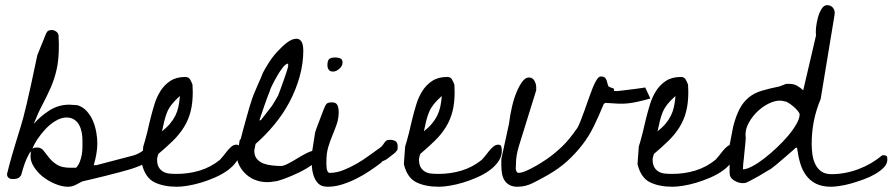

<svg xmlns="http://www.w3.org/2000/svg" viewBox="-20 -710 3398 731"><path d="M98.6 -133.8Q97.7 -133.8 96.2 -131.3Q94.7 -128.9 92.8 -127.9Q81.1 -107.4 74.2 -87.9Q67.4 -68.4 60.5 -43Q53.7 -33.2 46.4 -30.8Q39.1 -28.3 29.3 -28.3Q6.8 -28.3 6.8 -47.9Q17.6 -90.8 25.4 -117.7Q33.2 -144.5 39.1 -163.6Q44.9 -182.6 49.3 -197.3Q53.7 -211.9 58.6 -227.1Q63.5 -242.2 68.8 -262.7Q74.2 -283.2 81.5 -314Q88.9 -344.7 98.6 -389.6Q108.4 -434.6 122.1 -500L155.3 -582Q159.2 -590.8 164.6 -593.3Q169.9 -595.7 176.8 -595.7Q185.5 -595.7 193.4 -590.3Q201.2 -585 203.1 -575.2Q203.1 -573.2 203.1 -567.4Q203.1 -561.5 203.6 -555.2Q204.1 -548.8 204.1 -543.5Q204.1 -538.1 204.1 -535.2Q204.1 -483.4 195.8 -446.3Q187.5 -409.2 173.3 -377Q159.2 -344.7 142.1 -312.5Q125 -280.3 108.4 -238.3Q134.8 -268.6 168.9 -290Q203.1 -311.5 244.1 -311.5Q248 -311.5 259.3 -310.5Q270.5 -309.6 274.4 -309.6Q294.9 -303.7 310.1 -287.1Q325.2 -270.5 334 -249.5Q342.8 -228.5 346.7 -205.6Q350.6 -182.6 350.6 -164.1Q350.6 -144.5 346.7 -122.6Q342.8 -100.6 336.9 -81.1H346.7L488.3 -118.2Q507.8 -124 527.8 -138.7Q547.9 -153.3 560.5 -166H562.5Q563.5 -166 564 -166.5Q564.5 -167 565.4 -167Q574.2 -167 579.6 -161.6Q585 -156.2 585 -147.5Q585 -129.9 570.8 -115.2Q556.6 -100.6 537.1 -90.3Q517.6 -80.1 497.1 -72.8Q476.6 -65.4 464.8 -62.5Q455.1 -59.6 431.2 -53.2Q407.2 -46.9 379.9 -40Q352.5 -33.2 327.6 -27.3Q302.7 -21.5 293.9 -19.5Q279.3 -11.7 266.6 -5.4Q253.9 1 238.3 1Q215.8 1 189 -10.3Q162.1 -21.5 140.1 -39.6Q118.2 -57.6 105 -82Q91.8 -106.4 98.6 -133.8ZM122.1 -148.4Q136.7 -148.4 146 -136.2Q155.3 -124 167 -109.4Q178.7 -94.7 196.8 -83Q214.8 -71.3 249 -71.3H269.5Q278.3 -80.1 283.7 -93.8Q289.1 -107.4 291.5 -121.6Q293.9 -135.7 293.9 -150.4Q293.9 -165 293.9 -177.7Q293.9 -191.4 291 -206.5Q288.1 -221.7 281.2 -234.4Q274.4 -247.1 262.2 -254.9Q250 -262.7 233.4 -262.7Q213.9 -262.7 192.9 -250.5Q171.9 -238.3 154.3 -219.7Q136.7 -201.2 123 -180.7Q109.4 -160.2 103.5 -143.6Q108.4 -147.5 112.8 -147.9Q117.2 -148.4 122.1 -148.4Z M525.4 -152.3Q527.3 -158.2 531.7 -173.3Q536.1 -188.5 540.5 -206.1Q544.9 -223.6 548.3 -239.7Q551.8 -255.9 553.7 -261.7Q559.6 -285.2 567.9 -312.5Q576.2 -339.8 590.8 -363.3Q605.5 -386.7 628.4 -401.9Q651.4 -417 685.5 -417Q698.2 -417 703.6 -407.7Q709 -398.4 712.9 -387.7Q712.9 -383.8 713.4 -373.5Q713.9 -363.3 713.9 -359.4Q713.9 -317.4 705.6 -285.2Q697.3 -252.9 680.2 -225.6Q663.1 -198.2 638.7 -174.3Q614.3 -150.4 583 -124Q582 -121.1 580.1 -114.3Q578.1 -107.4 578.1 -104.5V-102.5Q578.1 -85 584 -74.2Q589.8 -63.5 600.1 -57.1Q610.4 -50.8 623.5 -49.3Q636.7 -47.9 652.3 -47.9Q698.2 -47.9 740.2 -60.5Q782.2 -73.2 817.4 -101.6Q822.3 -106.4 829.6 -115.7Q836.9 -125 844.7 -134.8Q852.5 -144.5 861.3 -151.9Q870.1 -159.2 879.9 -159.2Q889.6 -159.2 891.6 -151.4Q893.6 -143.6 893.6 -135.7Q893.6 -114.3 880.4 -95.2Q867.2 -76.2 846.2 -61Q825.2 -45.9 798.3 -34.2Q771.5 -22.5 745.1 -14.6Q718.8 -6.8 694.8 -2.9Q670.9 1 654.3 1Q602.5 1 567.9 -16.1Q533.2 -33.2 520.5 -85ZM665 -344.7Q645.5 -327.1 634.3 -313Q623 -298.8 616.7 -283.7Q610.4 -268.6 606 -251Q601.6 -233.4 596.7 -210Q615.2 -224.6 627.4 -239.3Q639.6 -253.9 647.5 -269.5Q655.3 -285.2 659.2 -303.2Q663.1 -321.3 665 -344.7Z M892.6 -176.8Q892.6 -176.8 894 -178.2Q895.5 -179.7 896.5 -180.7Q898.4 -189.5 904.3 -210.9Q910.2 -232.4 917 -257.3Q923.8 -282.2 930.2 -303.7Q936.5 -325.2 939.5 -333Q940.4 -336.9 945.8 -350.1Q951.2 -363.3 958 -378.9Q964.8 -394.5 971.7 -410.2Q978.5 -425.8 981.4 -433.6Q988.3 -447.3 1002.4 -469.7Q1016.6 -492.2 1034.7 -512.2Q1052.7 -532.2 1072.3 -547.4Q1091.8 -562.5 1108.4 -562.5Q1117.2 -562.5 1122.6 -557.6Q1127.9 -552.7 1130.4 -546.4Q1132.8 -540 1133.8 -532.2Q1134.8 -524.4 1134.8 -518.6Q1134.8 -467.8 1120.6 -417.5Q1106.4 -367.2 1082 -321.3Q1057.6 -275.4 1023.9 -234.9Q990.2 -194.3 953.1 -162.1Q952.1 -159.2 950.7 -150.4Q949.2 -141.6 948.2 -137.7V-135.7Q948.2 -116.2 958.5 -104.5Q968.8 -92.8 983.4 -87.4Q998 -82 1016.1 -80.1Q1034.2 -78.1 1050.8 -78.1Q1059.6 -78.1 1076.7 -86.9Q1093.8 -95.7 1111.8 -106.9Q1129.9 -118.2 1147.5 -127Q1165 -135.7 1173.8 -135.7Q1182.6 -135.7 1187.5 -129.9Q1192.4 -124 1192.4 -115.2Q1192.4 -100.6 1169.9 -84Q1147.5 -67.4 1118.2 -53.2Q1088.9 -39.1 1062 -29.3Q1035.2 -19.5 1026.4 -19.5Q997.1 -13.7 971.7 -19Q946.3 -24.4 927.7 -37.6Q909.2 -50.8 897 -69.8Q884.8 -88.9 881.8 -109.4ZM1077.1 -467.8Q1068.4 -467.8 1057.1 -453.6Q1045.9 -439.5 1035.2 -420.9Q1024.4 -402.3 1016.1 -385.3Q1007.8 -368.2 1006.8 -362.3Q1003.9 -355.5 998 -339.8Q992.2 -324.2 986.3 -307.1Q980.5 -290 975.1 -274.4Q969.7 -258.8 967.8 -252H972.7Q972.7 -252 978.5 -259.3Q984.4 -266.6 991.7 -276.4Q999 -286.1 1007.3 -296.4Q1015.6 -306.6 1019.5 -313.5Q1023.4 -319.3 1030.3 -331.5Q1037.1 -343.8 1039.1 -346.7Q1043 -357.4 1049.8 -375.5Q1056.6 -393.6 1062.5 -411.1Q1068.4 -428.7 1072.8 -441.9Q1077.1 -455.1 1077.1 -457Z M1179.7 -205.1Q1180.7 -210 1185.5 -222.7Q1190.4 -235.4 1195.8 -250Q1201.2 -264.6 1206.1 -277.3Q1210.9 -290 1212.9 -294.9Q1218.8 -310.5 1224.1 -315.4Q1229.5 -320.3 1244.1 -320.3Q1259.8 -320.3 1264.6 -309.6Q1269.5 -298.8 1269.5 -284.2Q1269.5 -258.8 1262.2 -237.8Q1254.9 -216.8 1246.1 -195.8Q1237.3 -174.8 1230 -150.9Q1222.7 -127 1222.7 -95.7Q1222.7 -91.8 1222.7 -84.5Q1222.7 -77.1 1223.6 -69.8Q1224.6 -62.5 1227.5 -57.1Q1230.5 -51.8 1235.4 -51.8Q1260.7 -51.8 1286.6 -62Q1312.5 -72.3 1337.4 -86.4Q1362.3 -100.6 1385.3 -117.7Q1408.2 -134.8 1426.8 -147.5Q1433.6 -152.3 1437 -157.2Q1440.4 -162.1 1443.4 -166.5Q1446.3 -170.9 1450.7 -174.3Q1455.1 -177.7 1464.8 -177.7Q1477.5 -177.7 1485.8 -172.4Q1494.1 -167 1494.1 -153.3Q1494.1 -147.5 1493.7 -142.6Q1493.2 -137.7 1488.3 -133.8Q1487.3 -130.9 1481 -126Q1474.6 -121.1 1467.8 -115.7Q1460.9 -110.4 1455.1 -106Q1449.2 -101.6 1446.3 -100.6Q1445.3 -100.6 1440.9 -98.1Q1436.5 -95.7 1435.5 -95.7Q1434.6 -94.7 1433.1 -93.3Q1431.6 -91.8 1431.6 -90.8Q1411.1 -75.2 1387.2 -59.1Q1363.3 -43 1336.9 -29.8Q1310.5 -16.6 1282.7 -7.8Q1254.9 1 1227.5 1Q1204.1 1 1191.9 -11.2Q1179.7 -23.4 1173.8 -42Q1168 -60.5 1167 -81.1Q1166 -101.6 1166 -118.2ZM1226.6 -461.9Q1226.6 -479.5 1233.4 -485.4Q1240.2 -491.2 1257.8 -491.2Q1266.6 -491.2 1275.4 -487.8Q1284.2 -484.4 1284.2 -471.7Q1284.2 -459 1272 -448.2Q1259.8 -437.5 1248 -437.5Q1236.3 -437.5 1231.4 -444.8Q1226.6 -452.1 1226.6 -461.9Z M1522.5 -152.3Q1524.4 -158.2 1528.8 -173.3Q1533.2 -188.5 1537.6 -206.1Q1542 -223.6 1545.4 -239.7Q1548.8 -255.9 1550.8 -261.7Q1556.6 -285.2 1564.9 -312.5Q1573.2 -339.8 1587.9 -363.3Q1602.5 -386.7 1625.5 -401.9Q1648.4 -417 1682.6 -417Q1695.3 -417 1700.7 -407.7Q1706.1 -398.4 1710 -387.7Q1710 -383.8 1710.4 -373.5Q1710.9 -363.3 1710.9 -359.4Q1710.9 -317.4 1702.6 -285.2Q1694.3 -252.9 1677.2 -225.6Q1660.2 -198.2 1635.7 -174.3Q1611.3 -150.4 1580.1 -124Q1579.1 -121.1 1577.1 -114.3Q1575.2 -107.4 1575.2 -104.5V-102.5Q1575.2 -85 1581.1 -74.2Q1586.9 -63.5 1597.2 -57.1Q1607.4 -50.8 1620.6 -49.3Q1633.8 -47.9 1649.4 -47.9Q1695.3 -47.9 1737.3 -60.5Q1779.3 -73.2 1814.5 -101.6Q1819.3 -106.4 1826.7 -115.7Q1834 -125 1841.8 -134.8Q1849.6 -144.5 1858.4 -151.9Q1867.2 -159.2 1877 -159.2Q1886.7 -159.2 1888.7 -151.4Q1890.6 -143.6 1890.6 -135.7Q1890.6 -114.3 1877.4 -95.2Q1864.3 -76.2 1843.3 -61Q1822.3 -45.9 1795.4 -34.2Q1768.6 -22.5 1742.2 -14.6Q1715.8 -6.8 1691.9 -2.9Q1668 1 1651.4 1Q1599.6 1 1564.9 -16.1Q1530.3 -33.2 1517.6 -85ZM1662.1 -344.7Q1642.6 -327.1 1631.3 -313Q1620.1 -298.8 1613.8 -283.7Q1607.4 -268.6 1603 -251Q1598.6 -233.4 1593.8 -210Q1612.3 -224.6 1624.5 -239.3Q1636.7 -253.9 1644.5 -269.5Q1652.3 -285.2 1656.2 -303.2Q1660.2 -321.3 1662.1 -344.7Z M1888.7 -104.5 1918 -239.3Q1921.9 -271.5 1929.2 -303.2Q1936.5 -335 1946.8 -359.4Q1957 -383.8 1968.8 -399.4Q1980.5 -415 1993.2 -415Q2007.8 -415 2014.6 -402.8Q2021.5 -390.6 2021.5 -377.9V-366.2L1955.1 -152.3Q1949.2 -131.8 1946.8 -116.2Q1944.3 -100.6 1944.3 -81.1Q1944.3 -78.1 1943.8 -73.2Q1943.4 -68.4 1944.3 -63.5Q1945.3 -58.6 1947.8 -55.2Q1950.2 -51.8 1954.1 -51.8Q1963.9 -51.8 1976.1 -56.6Q1988.3 -61.5 2001 -67.9Q2013.7 -74.2 2024.4 -80.6Q2035.2 -86.9 2041 -90.8Q2063.5 -104.5 2082 -119.1Q2100.6 -133.8 2117.2 -149.4Q2133.8 -165 2148.4 -183.1Q2163.1 -201.2 2178.7 -223.6Q2183.6 -232.4 2190.4 -249.5Q2197.3 -266.6 2205.1 -288.6Q2212.9 -310.5 2220.7 -333Q2228.5 -355.5 2236.3 -375Q2244.1 -394.5 2252 -406.7Q2259.8 -418.9 2267.6 -418.9Q2277.3 -418.9 2281.7 -415.5Q2286.1 -412.1 2288.6 -406.2Q2291 -400.4 2292.5 -393.6Q2293.9 -386.7 2296.9 -380.9Q2297.9 -379.9 2301.8 -378.4Q2305.7 -377 2307.6 -376Q2317.4 -373 2317.9 -371.1Q2318.4 -369.1 2317.4 -366.7Q2316.4 -364.3 2317.4 -363.8Q2318.4 -363.3 2328.1 -363.3H2331.1Q2342.8 -364.3 2360.8 -366.7Q2378.9 -369.1 2395.5 -371.1Q2412.1 -373 2424.3 -375Q2436.5 -377 2436.5 -377L2456.1 -335Q2427.7 -327.1 2408.2 -322.8Q2388.7 -318.4 2370.6 -316.4Q2352.5 -314.5 2332.5 -315.4Q2312.5 -316.4 2284.2 -318.4L2278.3 -313.5Q2259.8 -267.6 2240.7 -229Q2221.7 -190.4 2196.3 -157.7Q2170.9 -125 2139.2 -96.2Q2107.4 -67.4 2064.5 -43Q2037.1 -27.3 2008.8 -13.2Q1980.5 1 1950.2 1Q1931.6 1 1919.4 -5.9Q1907.2 -12.7 1900.4 -23.9Q1893.6 -35.2 1891.1 -50.3Q1888.7 -65.4 1888.7 -81.1Z M2412.1 -152.3Q2414.1 -158.2 2418.5 -173.3Q2422.9 -188.5 2427.2 -206.1Q2431.6 -223.6 2435.1 -239.7Q2438.5 -255.9 2440.4 -261.7Q2446.3 -285.2 2454.6 -312.5Q2462.9 -339.8 2477.5 -363.3Q2492.2 -386.7 2515.1 -401.9Q2538.1 -417 2572.3 -417Q2585 -417 2590.3 -407.7Q2595.7 -398.4 2599.6 -387.7Q2599.6 -383.8 2600.1 -373.5Q2600.6 -363.3 2600.6 -359.4Q2600.6 -317.4 2592.3 -285.2Q2584 -252.9 2566.9 -225.6Q2549.8 -198.2 2525.4 -174.3Q2501 -150.4 2469.7 -124Q2468.8 -121.1 2466.8 -114.3Q2464.8 -107.4 2464.8 -104.5V-102.5Q2464.8 -85 2470.7 -74.2Q2476.6 -63.5 2486.8 -57.1Q2497.1 -50.8 2510.3 -49.3Q2523.4 -47.9 2539.1 -47.9Q2585 -47.9 2627 -60.5Q2668.9 -73.2 2704.1 -101.6Q2709 -106.4 2716.3 -115.7Q2723.6 -125 2731.4 -134.8Q2739.3 -144.5 2748 -151.9Q2756.8 -159.2 2766.6 -159.2Q2776.4 -159.2 2778.3 -151.4Q2780.3 -143.6 2780.3 -135.7Q2780.3 -114.3 2767.1 -95.2Q2753.9 -76.2 2732.9 -61Q2711.9 -45.9 2685.1 -34.2Q2658.2 -22.5 2631.8 -14.6Q2605.5 -6.8 2581.5 -2.9Q2557.6 1 2541 1Q2489.3 1 2454.6 -16.1Q2419.9 -33.2 2407.2 -85ZM2551.8 -344.7Q2532.2 -327.1 2521 -313Q2509.8 -298.8 2503.4 -283.7Q2497.1 -268.6 2492.7 -251Q2488.3 -233.4 2483.4 -210Q2502 -224.6 2514.2 -239.3Q2526.4 -253.9 2534.2 -269.5Q2542 -285.2 2545.9 -303.2Q2549.8 -321.3 2551.8 -344.7Z M3009.8 -147.5Q3004.9 -142.6 2991.2 -130.9Q2977.5 -119.1 2962.4 -106Q2947.3 -92.8 2933.6 -81.5Q2919.9 -70.3 2914.1 -66.4Q2912.1 -65.4 2902.8 -60.1Q2893.6 -54.7 2881.8 -47.4Q2870.1 -40 2857.9 -33.7Q2845.7 -27.3 2838.9 -23.4Q2827.1 -17.6 2822.3 -15.1Q2817.4 -12.7 2807.6 -12.7Q2792 -12.7 2774.9 -22.9Q2757.8 -33.2 2757.8 -51.8V-157.2L2771.5 -228.5Q2782.2 -269.5 2795.9 -295.4Q2809.6 -321.3 2830.1 -338.4Q2850.6 -355.5 2879.4 -364.3Q2908.2 -373 2947.3 -380.9Q2949.2 -381.8 2960 -385.7Q2970.7 -389.6 2972.7 -390.6H2986.3Q3002 -390.6 3014.2 -383.8Q3026.4 -377 3038.1 -366.2L3086.9 -575.2Q3085 -585.9 3086.9 -605Q3088.9 -624 3094.2 -643.6Q3099.6 -663.1 3108.4 -676.8Q3117.2 -690.4 3128.9 -690.4Q3143.6 -690.4 3151.9 -679.7Q3160.2 -668.9 3157.2 -652.3L3104.5 -333Q3086.9 -291 3078.6 -249Q3070.3 -207 3070.3 -162.1Q3070.3 -141.6 3073.2 -121.1Q3076.2 -100.6 3084.5 -84Q3092.8 -67.4 3107.4 -57.1Q3122.1 -46.9 3145.5 -46.9Q3197.3 -46.9 3248 -65.9Q3298.8 -85 3337.9 -118.2Q3339.8 -118.2 3340.8 -118.7Q3341.8 -119.1 3343.8 -119.1Q3351.6 -119.1 3357.4 -114.3Q3357.4 -112.3 3357.9 -108.4Q3358.4 -104.5 3358.4 -102.5Q3358.4 -86.9 3345.7 -73.2Q3333 -59.6 3313 -47.9Q3293 -36.1 3269 -27.3Q3245.1 -18.6 3221.2 -11.7Q3197.3 -4.9 3176.8 -2Q3156.2 1 3144.5 1Q3110.4 1 3087.4 -10.3Q3064.5 -21.5 3049.3 -42Q3034.2 -62.5 3026.4 -89.4Q3018.6 -116.2 3014.6 -147.5ZM2819.3 -185.5Q2819.3 -179.7 2817.9 -166Q2816.4 -152.3 2814.9 -136.2Q2813.5 -120.1 2812 -106Q2810.5 -91.8 2809.6 -85Q2809.6 -83 2809.1 -75.2Q2808.6 -67.4 2808.6 -65.4Q2822.3 -65.4 2843.8 -76.7Q2865.2 -87.9 2888.7 -106Q2912.1 -124 2936.5 -147Q2960.9 -169.9 2980 -192.4Q2999 -214.8 3011.7 -236.8Q3024.4 -258.8 3024.4 -274.4Q3024.4 -279.3 3017.1 -288.1Q3009.8 -296.9 3000.5 -304.7Q2991.2 -312.5 2981.9 -318.4Q2972.7 -324.2 2965.8 -324.2Q2945.3 -331.1 2918.5 -320.8Q2891.6 -310.5 2868.2 -289.6Q2844.7 -268.6 2830.1 -241.2Q2815.4 -213.9 2819.3 -185.5Z"/></svg>

Font: Cedarville Cursive
Style: Regular
Weight: 400
Designer: Kimberly Geswein
Foundry: Kimberly Geswein
Version: Version 1.001 2010